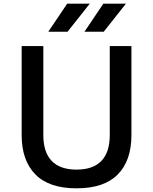

<svg xmlns="http://www.w3.org/2000/svg" viewBox="-20 -1009 833 1046"><path d="M98 0ZM98 -273V-758H216V-273Q216 -180 261.5 -132.5Q307 -85 397 -85Q487 -85 532.5 -132.5Q578 -180 578 -273V-758H696V-273Q696 -134 621.5 -58.5Q547 17 397 17Q247 17 172.5 -59Q98 -135 98 -273ZM543 -989H666L545 -836H440ZM346 -989H469L348 -836H243Z"/></svg>

Font: Biryani SemiBold
Style: Regular
Weight: 600
Designer: Dan Reynolds and Mathieu Réguer
Foundry: Dan Reynolds and Mathieu Réguer
Version: Version 1.004; ttfautohint (v1.1) -l 5 -r 5 -G 72 -x 0 -D la